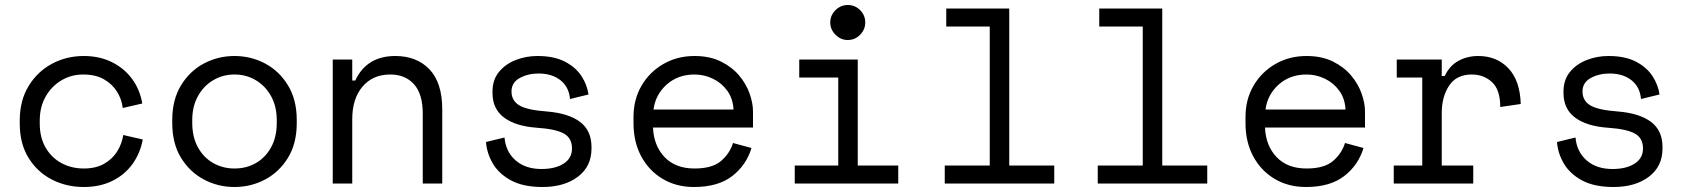

<svg xmlns="http://www.w3.org/2000/svg" viewBox="-20 -734 6772 768"><path d="M315 14Q246 14 188 -15.5Q130 -45 94.5 -102Q59 -159 59 -240V-252Q59 -332 94.5 -390Q130 -448 188 -479Q246 -510 315 -510Q378 -510 427.5 -485.5Q477 -461 508.5 -418Q540 -375 549 -320L471 -302Q467 -337 448 -367.5Q429 -398 395.5 -417Q362 -436 313 -436Q265 -436 225.5 -412.5Q186 -389 162.5 -347.5Q139 -306 139 -252V-240Q139 -184 162.5 -143.5Q186 -103 226 -81.5Q266 -60 315 -60Q364 -60 397.5 -79.5Q431 -99 449.5 -129.5Q468 -160 473 -194L551 -176Q541 -121 510 -78Q479 -35 429.5 -10.5Q380 14 315 14Z M918 14Q852 14 795.5 -16Q739 -46 704 -103Q669 -160 669 -242V-254Q669 -335 704 -392.5Q739 -450 795.5 -480Q852 -510 918 -510Q984 -510 1040.5 -480Q1097 -450 1132 -392.5Q1167 -335 1167 -254V-242Q1167 -160 1132 -103Q1097 -46 1040.5 -16Q984 14 918 14ZM918 -60Q966 -60 1004 -82Q1042 -104 1064.5 -145Q1087 -186 1087 -242V-254Q1087 -308 1064.5 -349Q1042 -390 1003.5 -413Q965 -436 918 -436Q871 -436 832.5 -413Q794 -390 771.5 -349Q749 -308 749 -254V-242Q749 -186 771.5 -145Q794 -104 832.5 -82Q871 -60 918 -60Z M1311 0V-496H1389V-412H1401Q1447 -510 1561 -510Q1647 -510 1698 -456.5Q1749 -403 1749 -296V0H1671V-280Q1671 -358 1636 -397Q1601 -436 1541 -436Q1471 -436 1430 -387.5Q1389 -339 1389 -258V0Z M2150 14Q2073 14 2024 -12.5Q1975 -39 1951 -80.5Q1927 -122 1924 -166L1998 -184Q2003 -127 2042.5 -92.5Q2082 -58 2146 -58Q2201 -58 2234.5 -79.5Q2268 -101 2268 -140Q2268 -182 2235 -200Q2202 -218 2128 -223Q2043 -229 1996.5 -263.5Q1950 -298 1950 -362V-368Q1950 -415 1976 -446.5Q2002 -478 2043 -494Q2084 -510 2130 -510Q2196 -510 2239.5 -487.5Q2283 -465 2306 -429.5Q2329 -394 2334 -356L2260 -338Q2256 -386 2222 -413Q2188 -440 2134 -440Q2092 -440 2059 -422Q2026 -404 2026 -368Q2026 -332 2056.5 -313Q2087 -294 2168 -288Q2254 -281 2300 -246.5Q2346 -212 2346 -146V-140Q2346 -68 2291.5 -27Q2237 14 2150 14Z M2756 14Q2685 14 2630.5 -18.5Q2576 -51 2545 -108.5Q2514 -166 2514 -242V-266Q2514 -336 2546 -391Q2578 -446 2633.5 -478Q2689 -510 2758 -510Q2819 -510 2863.5 -488Q2908 -466 2936.5 -432Q2965 -398 2978.5 -359.5Q2992 -321 2992 -288V-224H2592Q2595 -151 2638.5 -105.5Q2682 -60 2758 -60Q2829 -60 2864 -90Q2899 -120 2912 -162L2986 -142Q2965 -73 2908.5 -29.5Q2852 14 2756 14ZM2594 -296H2914Q2912 -339 2889.5 -370.5Q2867 -402 2832 -419Q2797 -436 2758 -436Q2692 -436 2647 -396Q2602 -356 2594 -296Z M3371 -574Q3343 -574 3322 -595Q3301 -616 3301 -644Q3301 -673 3322 -693.5Q3343 -714 3371 -714Q3400 -714 3420.5 -693.5Q3441 -673 3441 -644Q3441 -616 3420.5 -595Q3400 -574 3371 -574ZM3159 0V-72H3333V-424H3177V-496H3411V-72H3573V0Z M3759 0V-72H3939V-628H3765V-700H4017V-72H4197V0Z M4371 0V-72H4551V-628H4377V-700H4629V-72H4809V0Z M5204 14Q5133 14 5078.5 -18.5Q5024 -51 4993 -108.5Q4962 -166 4962 -242V-266Q4962 -336 4994 -391Q5026 -446 5081.5 -478Q5137 -510 5206 -510Q5267 -510 5311.5 -488Q5356 -466 5384.5 -432Q5413 -398 5426.5 -359.5Q5440 -321 5440 -288V-224H5040Q5043 -151 5086.5 -105.5Q5130 -60 5206 -60Q5277 -60 5312 -90Q5347 -120 5360 -162L5434 -142Q5413 -73 5356.5 -29.5Q5300 14 5204 14ZM5042 -296H5362Q5360 -339 5337.5 -370.5Q5315 -402 5280 -419Q5245 -436 5206 -436Q5140 -436 5095 -396Q5050 -356 5042 -296Z M5555 0V-72H5669V-424H5567V-496H5747V-430H5759Q5778 -471 5813.5 -490.5Q5849 -510 5893 -510Q5967 -510 6013.5 -461Q6060 -412 6063 -318L5981 -306Q5981 -375 5948 -405.5Q5915 -436 5867 -436Q5806 -436 5776.5 -391.5Q5747 -347 5747 -282V-72H5873V0Z M6434 14Q6357 14 6308 -12.5Q6259 -39 6235 -80.5Q6211 -122 6208 -166L6282 -184Q6287 -127 6326.5 -92.5Q6366 -58 6430 -58Q6485 -58 6518.5 -79.5Q6552 -101 6552 -140Q6552 -182 6519 -200Q6486 -218 6412 -223Q6327 -229 6280.5 -263.5Q6234 -298 6234 -362V-368Q6234 -415 6260 -446.5Q6286 -478 6327 -494Q6368 -510 6414 -510Q6480 -510 6523.5 -487.5Q6567 -465 6590 -429.5Q6613 -394 6618 -356L6544 -338Q6540 -386 6506 -413Q6472 -440 6418 -440Q6376 -440 6343 -422Q6310 -404 6310 -368Q6310 -332 6340.5 -313Q6371 -294 6452 -288Q6538 -281 6584 -246.5Q6630 -212 6630 -146V-140Q6630 -68 6575.5 -27Q6521 14 6434 14Z"/></svg>

Font: Space Mono
Style: Regular
Weight: 400
Monospace: yes
Designer: Colophon Foundry + Benjamin Critton
Foundry: Colophon Foundry & Benjamin Critton
Version: Version 1.003; ttfautohint (v1.8.4.7-5d5b)